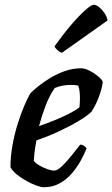

<svg xmlns="http://www.w3.org/2000/svg" viewBox="-20 -787 472 807"><path d="M164 0Q153 0 133.5 -7Q114 -14 92 -26Q70 -38 51.5 -53Q33 -68 24 -84Q24 -129 32.5 -176.5Q41 -224 54.5 -267Q68 -310 82.5 -343.5Q97 -377 107 -394Q117 -405 138.5 -422.5Q160 -440 189 -458Q218 -476 252 -488Q286 -500 321 -500Q337 -500 358 -489Q379 -478 395 -464Q411 -450 412 -441Q409 -420 401.5 -396.5Q394 -373 384 -352.5Q374 -332 365 -318Q347 -300 309 -277.5Q271 -255 224.5 -233.5Q178 -212 133 -197Q127 -164 125 -145.5Q123 -127 122 -112Q128 -102 144 -92.5Q160 -83 178 -76.5Q196 -70 207 -70Q216 -70 226.5 -77Q237 -84 250.5 -98.5Q264 -113 280.5 -133Q297 -153 317 -179Q326 -179 334 -173.5Q342 -168 344 -163Q334 -138 318 -109.5Q302 -81 280 -56Q258 -31 229 -15.5Q200 0 164 0ZM144 -257Q179 -269 210.5 -282Q242 -295 269 -308.5Q296 -322 314 -336Q315 -346 315.5 -355.5Q316 -365 316 -374Q316 -389 314.5 -402.5Q313 -416 309 -427Q301 -429 293 -429.5Q285 -430 276 -430Q260 -430 243 -427Q226 -424 210 -417Q187 -384 171 -341Q155 -298 144 -257ZM240 -565Q231 -568 221.5 -576.5Q212 -585 209 -592Q246 -644 279.5 -683Q313 -722 338.5 -744.5Q364 -767 374 -767Q384 -767 396.5 -757Q409 -747 419.5 -731.5Q430 -716 432 -701Z"/></svg>

Font: Texturina 12pt SemiBold
Style: Italic
Weight: 600
Italic angle: -11°
Version: Version 1.002